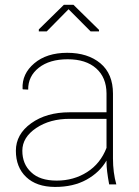

<svg xmlns="http://www.w3.org/2000/svg" viewBox="-20 -754 568 785"><path d="M415.5 -149.4V-268.1H266.1Q184.6 -268.6 127.9 -230.5Q71.3 -192.4 71.3 -137.7Q71.3 -83 107.4 -49.8Q142.6 -15.6 211.9 -15.6Q281.2 -15.6 335.9 -50.3Q390.6 -85 415.5 -149.4ZM415.5 -89.4V-97.7Q388.2 -49.8 334 -19.5Q279.3 10.7 204.1 10.3Q128.9 9.8 86.9 -30.3Q44.9 -70.3 44.9 -137.7Q44.9 -205.1 107.4 -250Q169.9 -294.9 264.6 -294.9H415.5V-372.1Q415 -437.5 373 -474.6Q331.1 -511.7 256.8 -511.7Q182.6 -511.7 138.7 -477.1Q94.7 -442.4 95.2 -387.7L73.2 -388.7L72.3 -391.1Q69.3 -452.1 120.1 -495.1Q170.9 -538.1 254.9 -538.1Q338.9 -538.1 390.6 -495.1Q441.9 -452.1 441.9 -371.1V-106.4Q441.9 -48.3 455.6 0H426.3Q415.5 -58.6 415.5 -89.4ZM384.8 -625.5H350.6L260.3 -716.3L170.9 -625.5H138.7V-633.8L241.2 -734.4H280.3L384.8 -631.8Z"/></svg>

Font: Roboto-Thin
Style: Regular
Weight: 250
Designer: Google
Version: Version 1.100141; 2013; ttfautohint (v0.94.14-c901) -l 8 -r 